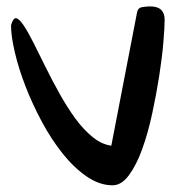

<svg xmlns="http://www.w3.org/2000/svg" viewBox="-20 -586 562 587"><path d="M13.7 -508.8Q20.5 -532.2 29.8 -530.3Q39.1 -528.3 52.7 -507.8Q66.4 -487.3 83.5 -453.1Q100.6 -418.9 120.1 -379.4Q139.6 -339.8 162.6 -298.8Q185.5 -257.8 210.4 -223.6Q235.4 -189.5 263.2 -167Q291 -144.5 320.3 -140.6L398.4 -544.9Q400.4 -561.5 413.6 -564Q426.8 -566.4 439.5 -566.4Q483.4 -566.4 483.4 -525.4Q483.4 -503.9 479.5 -457Q475.6 -410.2 466.8 -354Q458 -297.9 445.3 -238.8Q432.6 -179.7 415 -130.9Q397.5 -82 374.5 -50.8Q351.6 -19.5 324.2 -19.5Q284.2 -19.5 245.1 -46.4Q206.1 -73.2 171.4 -116.7Q136.7 -160.2 107.9 -213.9Q79.1 -267.6 58.1 -321.8Q37.1 -376 25.4 -425.8Q13.7 -475.6 13.7 -508.8Z"/></svg>

Font: Gloria Hallelujah
Style: Regular
Weight: 400
Designer: Kimberly Geswein
Foundry: Kimberly Geswein
Version: Version 1.004 2010